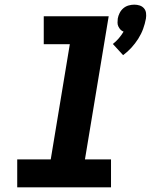

<svg xmlns="http://www.w3.org/2000/svg" viewBox="-20 -805 648 825"><path d="M509 -568 465 -616Q479 -627 490.5 -640.5Q502 -654 511 -669Q503 -672 497.5 -678Q492 -684 488.5 -691.5Q485 -699 485 -707.5Q485 -716 486 -725Q488 -737 494 -749Q500 -761 510 -769.5Q520 -778 532.5 -781.5Q545 -785 557 -785Q569 -785 580 -781.5Q591 -778 598.5 -769.5Q606 -761 607.5 -749Q609 -737 607 -725Q603 -703 595 -681Q587 -659 574 -638.5Q561 -618 544.5 -600Q528 -582 509 -568ZM54 0V-120H198L280 -615H168V-735H447L345 -120H457V0Z"/></svg>

Font: Iosevka Slab HvExObl
Style: Regular
Weight: 900
Width: 7
Italic angle: -9°
Monospace: yes
Designer: Belleve Invis
Foundry: Belleve Invis
Version: Version 11.1.1; ttfautohint (v1.8.3)